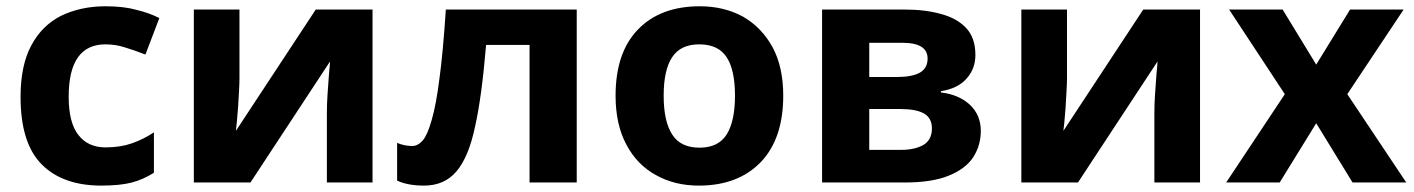

<svg xmlns="http://www.w3.org/2000/svg" viewBox="-20 -576 4463 606"><path d="M299.8 9.8Q177.7 9.8 111.3 -57.6Q44.9 -124.5 44.9 -270Q44.9 -370.6 79.1 -433.1Q112.3 -495.6 173.3 -526.4Q235.4 -556.2 313 -556.2Q370.6 -556.2 410.6 -544.9Q451.2 -535.2 482.9 -519L439 -403.8Q401.4 -418.5 373 -426.8Q343.8 -436 313 -436Q196.8 -436 196.8 -271Q196.8 -188.5 227.5 -149.9Q257.8 -110.8 313 -110.8Q359.4 -110.8 396 -123.5Q431.6 -135.7 465.8 -158.2V-30.8Q432.1 -9.3 394.5 0.5Q357.4 9.8 299.8 9.8Z M735.8 -330.1Q735.8 -313 734.4 -288.1Q733.4 -271.5 731.4 -237.3Q727.5 -192.4 727.5 -190.9Q725.6 -170.9 724.6 -163.1L976.6 -545.9H1155.8V0H1011.7V-217.8Q1011.7 -248 1013.7 -277.3Q1015.6 -303.7 1018.1 -338.9Q1018.6 -345.7 1019.5 -355.2Q1020.5 -364.7 1021 -371.1Q1021.5 -377.4 1021.5 -381.8L770.5 0H591.8V-545.9H735.8Z M1800.3 0H1651.4V-434.1H1514.2Q1500.5 -270 1479.5 -176.8Q1459.5 -80.6 1420.4 -34.7Q1382.3 9.8 1318.4 9.8Q1267.1 9.8 1233.4 -5.9V-125Q1256.8 -115.2 1281.2 -115.2Q1298.8 -115.2 1314.5 -132.8Q1329.6 -150.9 1342.8 -198.2Q1356.9 -246.6 1367.2 -329.6Q1377.9 -406.7 1387.2 -545.9H1800.3Z M2452.1 -273.9Q2452.1 -138.2 2380.9 -64Q2309.1 9.8 2186 9.8Q2108.9 9.8 2050.3 -23.4Q1990.7 -55.7 1957 -119.6Q1922.9 -183.1 1922.9 -273.9Q1922.9 -410.6 1994.1 -483.4Q2064.5 -556.2 2189 -556.2Q2265.1 -556.2 2325.2 -523.4Q2383.8 -489.7 2418 -427.7Q2452.1 -365.2 2452.1 -273.9ZM2074.7 -273.9Q2074.7 -192.9 2101.6 -151.4Q2127.9 -109.9 2188 -109.9Q2247.1 -109.9 2273.4 -151.4Q2299.8 -193.4 2299.8 -273.9Q2299.8 -355.5 2273.4 -395.5Q2247.1 -436 2187 -436Q2127.9 -436 2101.6 -395.5Q2074.7 -355.5 2074.7 -273.9Z M3058.6 -402.8Q3058.6 -358.9 3030.8 -328.1Q3003.9 -296.9 2949.7 -288.1V-284.2Q3005.9 -277.8 3041.5 -245.1Q3075.7 -212.4 3075.7 -163.1Q3075.7 -116.7 3051.3 -79.1Q3026.9 -42.5 2973.1 -21Q2920.9 0 2834.5 0H2574.7V-545.9H2834.5Q2899.9 -545.9 2948.7 -532.2Q2999.5 -519 3028.8 -488.3Q3058.6 -457 3058.6 -402.8ZM2907.7 -391.1Q2907.7 -440.9 2828.6 -440.9H2723.6V-333H2811.5Q2858.9 -333 2883.3 -346.7Q2907.7 -360.8 2907.7 -391.1ZM2921.4 -170.9Q2921.4 -203.1 2896.5 -217.8Q2871.1 -231.9 2821.8 -231.9H2723.6V-103H2824.7Q2866.2 -103 2894 -118.2Q2921.4 -134.3 2921.4 -170.9Z M3347.7 -330.1Q3347.7 -313 3346.2 -288.1Q3345.2 -271.5 3343.3 -237.3Q3339.4 -192.4 3339.4 -190.9Q3337.4 -170.9 3336.4 -163.1L3588.4 -545.9H3767.6V0H3623.5V-217.8Q3623.5 -248 3625.5 -277.3Q3627.4 -303.7 3629.9 -338.9Q3630.4 -345.7 3631.3 -355.2Q3632.3 -364.7 3632.8 -371.1Q3633.3 -377.4 3633.3 -381.8L3382.3 0H3203.6V-545.9H3347.7Z M4035.2 -278.8 3859.4 -545.9H4028.3L4134.3 -372.1L4241.2 -545.9H4410.2L4232.4 -278.8L4418.5 0H4249L4134.3 -187L4019 0H3850.1Z"/></svg>

Font: Droid Sans Thai
Style: Bold
Weight: 700
Designer: Steve Matteson
Foundry: Ascender Corporation
Version: Version 1.00